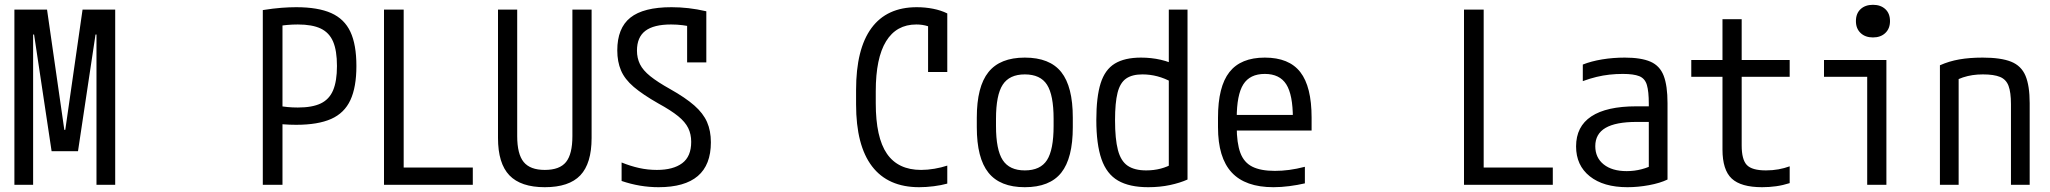

<svg xmlns="http://www.w3.org/2000/svg" viewBox="-20 -770 8540 800"><path d="M40 0V-730H176L248 -229H252L324 -730H460V0H382V-626H378L305 -140H195L122 -626H118V0Z M1075 -728Q1119 -735 1152.5 -737.5Q1186 -740 1214 -740Q1305 -740 1360 -715.5Q1415 -691 1440 -637.5Q1465 -584 1465 -495Q1465 -407 1440 -353Q1415 -299 1360 -274.5Q1305 -250 1214 -250Q1186 -250 1161 -252Q1136 -254 1108 -258L1134 -330Q1158 -326 1178 -324Q1198 -322 1221 -322Q1281 -322 1316.5 -339Q1352 -356 1368 -394Q1384 -432 1384 -495Q1384 -559 1368 -596.5Q1352 -634 1316.5 -651Q1281 -668 1221 -668Q1198 -668 1176 -666Q1154 -664 1131 -660L1157 -688V0H1075Z M1580 0V-730H1662V-72H1950V0Z M2250 10Q2150 10 2102.5 -39.5Q2055 -89 2055 -195V-730H2135V-203Q2135 -128 2162 -95Q2189 -62 2250 -62Q2312 -62 2338.5 -95Q2365 -128 2365 -203V-730H2445V-195Q2445 -89 2398 -39.5Q2351 10 2250 10Z M2724 10Q2685 10 2646.5 3.5Q2608 -3 2570 -16V-93Q2607 -78 2643 -70Q2679 -62 2717 -62Q2785 -62 2822.5 -90Q2860 -118 2860 -179Q2860 -211 2847.5 -236.5Q2835 -262 2805.5 -286Q2776 -310 2723 -339Q2658 -376 2620.5 -408Q2583 -440 2567.5 -476.5Q2552 -513 2552 -560Q2552 -653 2606.5 -696.5Q2661 -740 2778 -740Q2813 -740 2848.5 -736Q2884 -732 2923 -723V-510H2843V-692L2875 -656Q2848 -662 2824.5 -665Q2801 -668 2776 -668Q2704 -668 2669 -641.5Q2634 -615 2634 -559Q2634 -528 2646.5 -502.5Q2659 -477 2689.5 -452.5Q2720 -428 2772 -399Q2836 -363 2873 -330.5Q2910 -298 2926 -261.5Q2942 -225 2942 -177Q2942 -83 2887.5 -36.5Q2833 10 2724 10Z M3810 10Q3680 10 3613.5 -77Q3547 -164 3547 -335V-395Q3547 -566 3611 -653Q3675 -740 3800 -740Q3835 -740 3868 -733.5Q3901 -727 3927 -714V-470H3847V-702L3887 -640Q3849 -668 3798 -668Q3715 -668 3672 -598Q3629 -528 3629 -390V-340Q3629 -197 3675.5 -129.5Q3722 -62 3818 -62Q3845 -62 3874 -67Q3903 -72 3927 -80V-5Q3902 2 3870.5 6Q3839 10 3810 10Z M4250 10Q4147 10 4098.5 -50.5Q4050 -111 4050 -240V-280Q4050 -409 4098.5 -469.5Q4147 -530 4250 -530Q4354 -530 4402 -469.5Q4450 -409 4450 -280V-240Q4450 -111 4402 -50.5Q4354 10 4250 10ZM4250 -60Q4315 -60 4342.5 -103Q4370 -146 4370 -245V-275Q4370 -374 4342.5 -417Q4315 -460 4250 -460Q4186 -460 4158 -417Q4130 -374 4130 -275V-245Q4130 -146 4158 -103Q4186 -60 4250 -60Z M4764 10Q4686 10 4638.5 -17.5Q4591 -45 4569.5 -107Q4548 -169 4548 -270Q4548 -366 4566 -423Q4584 -480 4625 -505Q4666 -530 4734 -530Q4777 -530 4816.5 -521Q4856 -512 4889 -493L4864 -427Q4833 -444 4802.5 -452Q4772 -460 4740 -460Q4697 -460 4672 -442.5Q4647 -425 4636.5 -383.5Q4626 -342 4626 -269Q4626 -191 4638 -145Q4650 -99 4678.5 -79.5Q4707 -60 4756 -60Q4788 -60 4816.5 -67.5Q4845 -75 4868 -89L4850 -46V-730H4928V-22Q4897 -8 4855 1Q4813 10 4764 10Z M5286 10Q5169 10 5112 -51.5Q5055 -113 5055 -240V-280Q5055 -409 5102.5 -469.5Q5150 -530 5250 -530Q5351 -530 5398 -469.5Q5445 -409 5445 -280V-226H5094V-291H5385L5367 -268V-277Q5367 -375 5339.5 -418.5Q5312 -462 5250 -462Q5188 -462 5160.5 -418.5Q5133 -375 5133 -277V-243Q5133 -174 5148 -133.5Q5163 -93 5198 -75.5Q5233 -58 5292 -58Q5321 -58 5351.5 -62Q5382 -66 5417 -75V-6Q5387 1 5352.5 5.5Q5318 10 5286 10Z M6080 0V-730H6162V-72H6450V0Z M6761 10Q6661 10 6604 -35.5Q6547 -81 6547 -160Q6547 -243 6610.5 -285Q6674 -327 6798 -327H6888V-262H6799Q6712 -262 6669.5 -237Q6627 -212 6627 -161Q6627 -113 6662 -85Q6697 -57 6758 -57Q6790 -57 6820.5 -65Q6851 -73 6872 -86L6850 -40V-338Q6850 -389 6842 -416Q6834 -443 6810.5 -452.5Q6787 -462 6742 -462Q6713 -462 6686 -459Q6659 -456 6632 -449.5Q6605 -443 6575 -432V-501Q6610 -515 6655.5 -522.5Q6701 -530 6750 -530Q6818 -530 6857 -513Q6896 -496 6912 -454.5Q6928 -413 6928 -340V-22Q6897 -7 6851 1.5Q6805 10 6761 10Z M7322 10Q7234 10 7195.5 -26Q7157 -62 7157 -147V-450H7027V-520H7157V-690H7237V-520H7437V-450H7237V-164Q7237 -105 7258.5 -82.5Q7280 -60 7338 -60Q7366 -60 7390.5 -64.5Q7415 -69 7437 -77V-7Q7409 2 7380.5 6Q7352 10 7322 10Z M7760 0V-450H7580V-520H7840V0ZM7784 -614Q7752 -614 7732.5 -632.5Q7713 -651 7713 -682Q7713 -714 7732.5 -732Q7752 -750 7784 -750Q7816 -750 7835.5 -732Q7855 -714 7855 -682Q7855 -651 7835.5 -632.5Q7816 -614 7784 -614Z M8063 -498Q8101 -515 8144 -522.5Q8187 -530 8241 -530Q8317 -530 8359.5 -513Q8402 -496 8419.5 -454.5Q8437 -413 8437 -340V0H8359V-336Q8359 -385 8349 -412Q8339 -439 8313.5 -449.5Q8288 -460 8242 -460Q8219 -460 8199 -457Q8179 -454 8159 -447.5Q8139 -441 8115 -428L8141 -478V0H8063Z"/></svg>

Font: M PLUS Code Latin
Style: Regular
Weight: 400
Designer: Coji Morishita
Foundry: UNDERFOREST DESIGN
Version: Version 1.002; ttfautohint (v1.8.3)